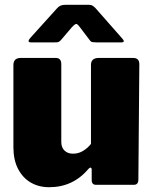

<svg xmlns="http://www.w3.org/2000/svg" viewBox="-20 -772 641 802"><path d="M285 -130Q308 -130 327.5 -142Q347 -154 360 -171V-501Q360 -530 393 -530H536Q562 -530 562 -504L558 -22Q558 0 539 0H381Q363 0 363 -20V-64Q363 -70 359.5 -71.5Q356 -73 351 -68Q317 -28 276 -9Q235 10 185 10Q142 10 108.5 -9.5Q75 -29 55.5 -66.5Q36 -104 36 -157V-500Q36 -530 67 -530H213Q236 -530 236 -504V-179Q236 -156 249.5 -143Q263 -130 285 -130ZM355 -604 314 -658Q304 -672 298.5 -672Q293 -672 280 -658L234 -604Q227 -597 222.5 -596Q218 -595 208 -595H109Q100 -595 99.5 -600Q99 -605 106 -613L218 -737Q225 -745 233 -748.5Q241 -752 255 -752H350Q361 -752 367 -748Q373 -744 378 -739L489 -613Q506 -595 487 -595H382Q373 -595 366.5 -596Q360 -597 355 -604Z"/></svg>

Font: Libre Franklin Black
Style: Regular
Weight: 900
Designer: Pablo Impallari, Rodrigo Fuenzalida, Nhung Nguyen
Foundry: Impallari Type
Version: Version 3.000